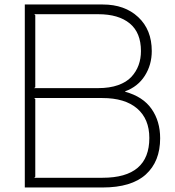

<svg xmlns="http://www.w3.org/2000/svg" viewBox="-20 -830 774 850"><path d="M641.1 -219.2Q641.1 -303.2 587.2 -349.6Q533.2 -396 433.1 -396H130.9L136.2 -392.1V-47.9L131.8 -43H434.1Q641.1 -43 641.1 -219.2ZM604 -604Q604 -685.5 554.4 -726.3Q504.9 -767.1 415 -767.1H131.8L136.2 -762.2V-443.8L130.9 -439.9H415Q465.3 -439.9 502.7 -453.1Q540 -466.3 561.5 -489.5Q583 -512.7 593.5 -541.5Q604 -570.3 604 -604ZM689 -217.8Q689 -115.2 625.5 -57.6Q562 0 434.1 0H89.8V-810.1H264.2H435.1Q532.2 -810.1 592 -754.2Q651.9 -698.2 651.9 -604Q651.9 -543 621.1 -494.6Q590.3 -446.3 534.2 -425.8V-423.8Q612.8 -402.3 650.9 -347.9Q689 -293.5 689 -217.8Z"/></svg>

Font: Sinkin Sans 200 X Light
Style: Regular
Weight: 200
Designer: Keith Bates
Foundry: K-Type
Version: Sinkin Sans (version 1.0)  by Keith Bates   •   © 2014   www